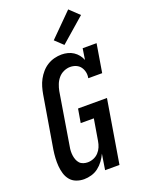

<svg xmlns="http://www.w3.org/2000/svg" viewBox="-180 -1065 860 1154"><g transform="rotate(-20 250.0 -488.0)"><path d="M151 8Q125 8 101.5 -1Q78 -10 63 -28.5Q48 -47 41 -70.5Q34 -94 32 -119Q30 -144 31.5 -170Q33 -196 37 -222L93 -556Q97 -579 103.5 -601.5Q110 -624 121.5 -645.5Q133 -667 149.5 -686Q166 -705 187 -718Q208 -731 231.5 -737Q255 -743 278 -743Q298 -743 317.5 -738Q337 -733 353 -722.5Q369 -712 381 -697Q393 -682 400 -664L411 -735H500L470 -554H381Q385 -574 381 -592.5Q377 -611 366.5 -625.5Q356 -640 338.5 -647.5Q321 -655 301 -655Q281 -655 260.5 -646Q240 -637 225.5 -620Q211 -603 203 -582.5Q195 -562 191 -542L136 -207Q133 -192 132.5 -177.5Q132 -163 134 -149Q136 -135 141 -122Q146 -109 155 -99Q164 -89 178 -84.5Q192 -80 206 -80Q225 -80 243.5 -87.5Q262 -95 275.5 -109.5Q289 -124 296.5 -142Q304 -160 307 -179L330 -316H246L261 -404H446L379 0H287L303 -100Q293 -78 278 -57.5Q263 -37 243 -21.5Q223 -6 198.5 1Q174 8 151 8ZM315 -791 264 -839 409 -984 470 -926Z"/></g></svg>

Font: Iosevka Curly Slab Semibold
Style: Italic
Weight: 600
Italic angle: -9°
Monospace: yes
Designer: Belleve Invis
Foundry: Belleve Invis
Version: Version 22.1.2; ttfautohint (v1.8.4)